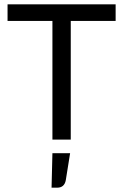

<svg xmlns="http://www.w3.org/2000/svg" viewBox="-20 -647 571 890"><path d="M516 -627V-550H308V0H223V-550H15V-627ZM305 63 285 188Q282 205 272 214Q262 223 245 223H219L223 63Z"/></svg>

Font: Blinker
Style: Regular
Weight: 400
Designer: Juergen Huber
Foundry: supertype
Version: Version 1.017;hotconv 1.0.117;makeotfexe 2.5.65602